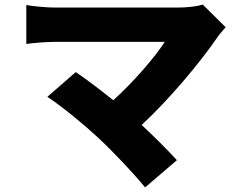

<svg xmlns="http://www.w3.org/2000/svg" viewBox="-20 -747 1040 839"><path d="M866 -727C841 -719 801 -714 756 -714H218C184 -714 121 -720 95 -725V-555C117 -558 177 -564 218 -564H700C660 -501 565 -390 475 -309C414 -358 354 -403 311 -432L187 -324C252 -281 348 -202 408 -146C477 -82 568 15 614 72L753 -47C712 -92 655 -149 599 -201C720 -313 853 -472 927 -580C936 -594 950 -609 966 -628Z"/></svg>

Font: Noto Sans T Chinese Black
Style: Bold
Weight: 900
Designer: Ryoko NISHIZUKA (kana & ideographs); Paul D. Hunt (Latin, Greek & Cyrillic); Wenlong ZHANG (bopomofo); Sandoll Communica
Foundry: Adobe Systems Incorporated
Version: Version 1.000;PS 1;hotconv 1.0.78;makeotf.lib2.5.61930